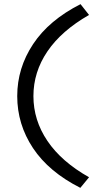

<svg xmlns="http://www.w3.org/2000/svg" viewBox="-20 -721 524 925"><path d="M367 184Q215 107 139 -7.5Q63 -122 63 -258Q63 -393 139.5 -508.5Q216 -624 368 -701L409 -649Q276 -573 208.5 -473.5Q141 -374 141 -258Q141 -142 208.5 -42Q276 58 409 133Z"/></svg>

Font: Lexend Exa Light
Style: Regular
Weight: 300
Designer: Bonnie Shaver-Troup, Thomas Jockin
Foundry: Lexend
Version: Version 1.007